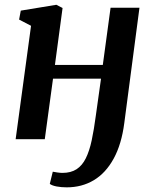

<svg xmlns="http://www.w3.org/2000/svg" viewBox="-20 -583 639 804"><path d="M500.5 -68Q489 21 456 81.2Q423 141.5 373 171.5Q323 201.5 259.5 201.5Q236.5 201.5 217 197.8Q197.5 194 188.5 187L201 136Q208 137.5 220.2 139.2Q232.5 141 241.5 141Q277 141 300.8 125.5Q324.5 110 339.5 79.5Q354.5 49 364 4.5Q373.5 -40 381 -97L403 -253.5H202L167.5 0H45.5L110 -475L60 -501L67 -538.5L216 -563L242 -549.5L210 -311H410.5L443 -550.5H564Z"/></svg>

Font: Merriweather 28pt SemiBold
Style: Italic
Weight: 600
Italic angle: -7.8°
Version: Version 2.101